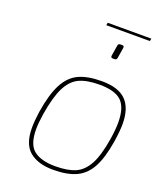

<svg xmlns="http://www.w3.org/2000/svg" viewBox="-154 -942 869 1043"><g transform="rotate(20 280.0 -420.0)"><path d="M94 -170Q94 -209 102 -265Q119 -371 150 -430Q181 -489 232 -513Q283 -537 365 -537Q462 -537 506 -492Q550 -447 550 -356Q550 -316 540 -251Q524 -153 494 -97.5Q464 -42 412.5 -18Q361 6 279 6Q192 6 143 -34.5Q94 -75 94 -170ZM516 -258Q525 -315 525 -356Q525 -442 487.5 -478.5Q450 -515 360 -515Q286 -515 242 -494Q198 -473 170.5 -418Q143 -363 126 -258Q118 -204 118 -170Q118 -81 160.5 -48.5Q203 -16 284 -16Q355 -16 399 -35Q443 -54 471.5 -106Q500 -158 516 -258ZM367 -683V-685L377 -747Q378 -759 391 -759H402Q412 -759 412 -750V-747L402 -685Q400 -673 388 -673H377Q367 -673 367 -683ZM286 -846H538L535 -831H283Z"/></g></svg>

Font: Exo Thin
Style: Italic
Weight: 250
Italic angle: -9°
Designer: Natanael Gama
Foundry: Natanael Gama
Version: Version 1.500; ttfautohint (v1.6)